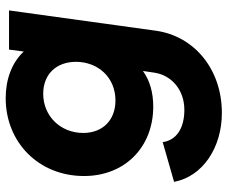

<svg xmlns="http://www.w3.org/2000/svg" viewBox="-84 -514 818 691"><g transform="rotate(-90 325.5 -169.0)"><path d="M264 220C422 220 541 120 560 -18L633 -546H492L485 -493C445 -536 385 -558 317 -558C159 -558 37 -440 37 -276C37 -131 139 -27 287 -27C337 -27 380 -39 415 -64L409 -23C400 38 348 85 275 85C211 85 166 58 159 7L16 48C35 150 138 220 264 220ZM192 -279C192 -360 252 -423 333 -423C404 -423 448 -375 448 -305C448 -227 393 -163 309 -163C237 -163 192 -210 192 -279Z"/></g></svg>

Font: Mluvka ExtraBold
Style: Italic
Weight: 800
Italic angle: -8°
Designer: Modified by Jiří Krblich, Original typeface by Gumpita Rahayu
Foundry: Gumpita Rahayu & Jiří Krblich
Version: Version 2.000;Glyphs 3.1.1 (3134)